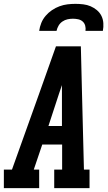

<svg xmlns="http://www.w3.org/2000/svg" viewBox="-39 -975 559 995"><path d="M-19 0V-96H23L164 -490L251 -735H380L386 -490L396 -96H425V0H242V-96H283V-226H180L136 -96H164V0ZM212 -322H282V-490Q282 -501 282 -512Q282 -523 282 -534Q278 -523 274.5 -512Q271 -501 267 -490ZM164 -815Q167 -836 175 -856Q183 -876 197.5 -893Q212 -910 230.5 -922.5Q249 -935 269.5 -942.5Q290 -950 310.5 -952.5Q331 -955 352 -955Q373 -955 393 -952.5Q413 -950 430.5 -942.5Q448 -935 463 -922.5Q478 -910 486.5 -893Q495 -876 496.5 -855.5Q498 -835 494 -815H404Q406 -829 402.5 -842Q399 -855 389.5 -863.5Q380 -872 366.5 -875Q353 -878 339 -878Q325 -878 311 -875Q297 -872 284.5 -863.5Q272 -855 264.5 -842Q257 -829 254 -815Z"/></svg>

Font: Iosevka Gothic
Style: Bold Italic
Weight: 700
Italic angle: -9°
Monospace: yes
Designer: Belleve Invis
Foundry: Belleve Invis
Version: Version 15.5.1; ttfautohint (v1.8.4)